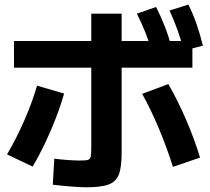

<svg xmlns="http://www.w3.org/2000/svg" viewBox="-20 -800 904 828"><path d="M207.6 -3.4 214.1 -115.7Q243.8 -111.9 273.9 -109.8Q303.9 -107.7 321.9 -107.7Q349.5 -107.7 359 -110.5Q368.4 -113.4 371 -123.6Q373.6 -133.8 373.6 -163V-741.2H504.6V-146.9Q505 -81.2 493.1 -49Q481.1 -16.8 449.1 -4.6Q417.2 7.7 350.9 7.7Q326.4 7.7 285.9 4.3Q245.3 1 207.6 -3.4ZM139.9 -430.5 256.5 -396.6Q235.1 -321.6 199.7 -238.8Q164.4 -156 120.9 -81.6L10.3 -134Q50.8 -202.9 84.6 -280.1Q118.4 -357.3 139.9 -430.5ZM593 -395.3 706.1 -437.5Q747.3 -365.4 782.9 -282.8Q818.5 -200.2 842.8 -120.4L725.8 -80.4Q700.5 -161.2 665.4 -245.2Q630.2 -329.2 593 -395.3ZM40.1 -623.1H809.7V-508.3H40.5ZM570.3 -741 653.2 -770Q674.9 -726.9 691 -685.2Q707.2 -643.6 720.5 -594.8L637.7 -569.5Q623.4 -618.9 607.3 -659.1Q591.3 -699.3 570.3 -741ZM711.2 -754.7 792.3 -780.2Q812.7 -739.6 827.4 -697.2Q842.2 -654.8 855 -603L773.1 -581.7Q759.7 -631.2 745 -672Q730.2 -712.9 711.2 -754.7Z"/></svg>

Font: Pretendard GOV Variable
Style: Regular
Weight: 400
Designer: Base glyphs from Inter by Rasmus Andersson; Hangul glyphs from Noto Sans CJK(Source Han Sans) by Jang Soo-young and Kang
Foundry: Kil Hyung-jin
Version: Version 1.307;Glyphs 3.2 (3192)